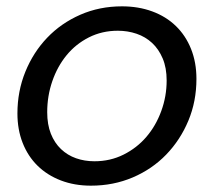

<svg xmlns="http://www.w3.org/2000/svg" viewBox="-20 -577 680 606"><path d="M600 -328Q600 -257 574.5 -196Q549 -135 504.5 -89Q460 -43 399 -17Q338 9 267 9Q215 9 172 -7.5Q129 -24 98.5 -54Q68 -84 51.5 -126Q35 -168 35 -219Q35 -289 60 -350.5Q85 -412 129 -458Q173 -504 233.5 -530.5Q294 -557 365 -557Q417 -557 460.5 -541Q504 -525 535 -495Q566 -465 583 -422.5Q600 -380 600 -328ZM129 -223Q129 -184 140.5 -155Q152 -126 172.5 -106.5Q193 -87 220 -77.5Q247 -68 278 -68Q328 -68 370 -89Q412 -110 442 -145Q472 -180 489 -226.5Q506 -273 506 -323Q506 -363 493.5 -392.5Q481 -422 460 -441.5Q439 -461 411 -470.5Q383 -480 352 -480Q302 -480 260.5 -459Q219 -438 190 -402.5Q161 -367 145 -320.5Q129 -274 129 -223Z"/></svg>

Font: SVN-Poppins
Style: Italic
Weight: 400
Italic angle: -10°
Designer: Ninad Kale (Devanagari), Jonny Pinhorn (Latin)
Foundry: Indian Type Foundry
Version: Version 3.002 2017; ttfautohint (v1.8.3)